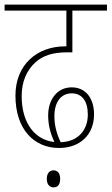

<svg xmlns="http://www.w3.org/2000/svg" viewBox="-20 -642 484 833"><path d="M236 0C328 0 388 -58 388 -146C388 -213 354 -263 291 -263C228 -263 189 -210 189 -142C189 -100 198 -65 216 -26C134 -34 74 -105 74 -225C74 -287 95 -336 133 -371C165 -400 207 -415 272 -415H294V-596H444V-622H0V-596H268V-441H263C141 -441 47 -362 47 -227C47 -83 126 0 236 0ZM216 -138C216 -197 243 -237 291 -237C336 -237 361 -203 361 -145C361 -78 319 -27 243 -25C229 -55 216 -92 216 -138ZM183 134C183 160 197 171 212 171C229 171 241 161 241 134C241 110 230 97 212 97C196 97 183 109 183 134Z"/></svg>

Font: Noto Sans Condensed Thin
Style: Italic
Weight: 100
Width: 3
Italic angle: -12°
Designer: Monotype Design Team
Foundry: Monotype Imaging Inc.
Version: Version 2.013